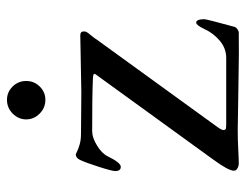

<svg xmlns="http://www.w3.org/2000/svg" viewBox="-97 -605 704 550"><g transform="rotate(-90 255.0 -330.0)"><path d="M244 -662Q266 -662 282 -646Q298 -630 298 -607Q298 -584 282 -568Q266 -552 244 -552Q221 -552 204.5 -568.5Q188 -585 188 -607Q188 -629 204.5 -645.5Q221 -662 244 -662ZM194 -34H364Q392 -34 414 -53Q436 -72 447 -97Q458 -120 465 -120Q475 -120 475 -96Q474 -87 453 -10Q452 -6 446.5 -2Q441 2 436 2Q389 3 285 1Q181 -1 158 -1Q129 -1 101.5 0.5Q74 2 62 2Q54 2 47.5 -2Q41 -6 41 -12Q41 -28 75 -74L317 -408Q318 -410 318.5 -411.5Q319 -413 316.5 -414Q314 -415 310.5 -415.5Q307 -416 300 -416Q258 -418 154 -418Q136 -418 113 -404Q90 -390 82 -373Q64 -336 52 -336Q40 -336 40 -352Q40 -361 52 -398.5Q64 -436 72 -453Q78 -465 88 -465Q89 -465 95.5 -461.5Q102 -458 115.5 -454Q129 -450 146 -450L265 -449Q284 -449 429 -452Q440 -452 440 -442Q440 -437 438 -433.5Q436 -430 428.5 -421Q421 -412 416 -404L166 -59Q161 -52 159 -47.5Q157 -43 157.5 -40.5Q158 -38 159 -36.5Q160 -35 164.5 -34.5Q169 -34 172.5 -34Q176 -34 183 -34Q190 -34 194 -34Z"/></g></svg>

Font: EB Garamond SC 12
Style: Regular
Weight: 400
Version: Version 0.016 ; ttfautohint (v0.97) -l 8 -r 50 -G 200 -x 0 -